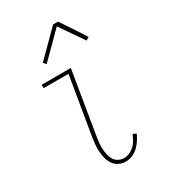

<svg xmlns="http://www.w3.org/2000/svg" viewBox="-186 -835 821 933"><g transform="rotate(-30 225.0 -369.0)"><path d="M240 8Q220 8 202.5 -0.5Q185 -9 174 -24.5Q163 -40 158 -59Q153 -78 151.5 -97.5Q150 -117 152 -137.5Q154 -158 157 -179L211 -501H72L71 -520H235L178 -176Q175 -158 173 -140.5Q171 -123 171.5 -106Q172 -89 175.5 -72.5Q179 -56 186.5 -42Q194 -28 209 -19.5Q224 -11 241 -11Q257 -11 272.5 -18Q288 -25 300 -36.5Q312 -48 320 -62.5Q328 -77 335 -92L353 -84Q345 -66 334 -49.5Q323 -33 309 -20Q295 -7 276.5 0.5Q258 8 240 8ZM143 -595 129 -609 266 -746H294L363 -642L385 -607L368 -597L277 -729Z"/></g></svg>

Font: Iosevka Etoile Thin
Style: Italic
Weight: 100
Italic angle: -9°
Designer: Belleve Invis
Foundry: Belleve Invis
Version: Version 22.1.2; ttfautohint (v1.8.4)